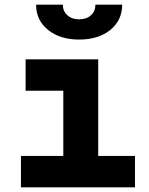

<svg xmlns="http://www.w3.org/2000/svg" viewBox="-20 -805 640 825"><path d="M70 0V-135H252V-415H90V-550H402V-135H560V0ZM320 -635Q238 -635 186.5 -676.5Q135 -718 135 -785H250Q250 -757 269.5 -739.5Q289 -722 320 -722Q352 -722 371 -739.5Q390 -757 390 -785H505Q505 -718 454 -676.5Q403 -635 320 -635Z"/></svg>

Font: JetBrains Mono NL ExtraBold
Style: Regular
Weight: 800
Designer: Philipp Nurullin, Konstantin Bulenkov
Foundry: JetBrains
Version: Version 2.304; ttfautohint (v1.8.4.7-5d5b)